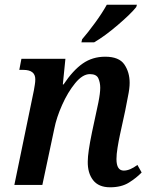

<svg xmlns="http://www.w3.org/2000/svg" viewBox="-20 -786 635 816"><path d="M448 10Q496 10 528 -10Q560 -30 582 -53L564 -85Q532 -61 506 -61Q475 -61 475 -110Q475 -130 479.5 -158Q484 -186 490 -214L512 -315Q517 -344 524 -377Q531 -410 531 -434Q531 -479 508.5 -512Q486 -545 427 -545Q373 -545 331.5 -516Q290 -487 250 -427H247L258 -536H71L62 -489H79Q130 -489 130 -449Q130 -438 128 -426Q126 -414 124 -402L41 0H160L211 -240Q220 -286 244 -340Q268 -394 299.5 -432.5Q331 -471 362 -471Q390 -471 398 -453Q406 -435 406 -413Q406 -390 398 -350Q390 -310 386 -294L371 -224Q353 -137 353 -100Q352 -51 375.5 -20.5Q399 10 448 10ZM326 -606H380Q425 -632 481 -680Q537 -728 559 -756L562 -766H434Q414 -730 384 -689Q354 -648 329 -619Z"/></svg>

Font: Noto Serif SemiCondensed Semi
Style: Italic
Weight: 600
Width: 4
Italic angle: -12°
Designer: Monotype Design Team
Foundry: Monotype Imaging Inc.
Version: Version 1.901